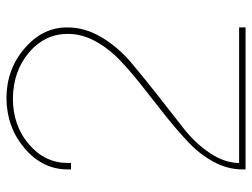

<svg xmlns="http://www.w3.org/2000/svg" viewBox="-113 -677 781 595"><g transform="rotate(-90 277.5 -379.5)"><path d="M70 -560Q70 -631 128 -680.5Q186 -730 270 -730Q355 -729 412.5 -680Q470 -631 470 -560Q470 -516 447 -474Q424 -432 387 -397Q350 -362 305 -327Q260 -292 215.5 -256.5Q171 -221 133.5 -185.5Q96 -150 73 -107Q50 -64 50 -19V-9H480H490V-29H480H70Q70 -74 101 -120Q132 -166 179 -202.5Q226 -239 280 -281.5Q334 -324 381 -363.5Q428 -403 459 -454.5Q490 -506 490 -560Q491 -637 425.5 -693.5Q360 -750 270 -750Q180 -749 115 -693.5Q50 -638 50 -560V-550H70Z"/></g></svg>

Font: Nordica Plus
Style: NordicaClassicUltraLight
Weight: 300
Version: Version 1